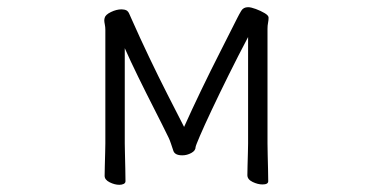

<svg xmlns="http://www.w3.org/2000/svg" viewBox="-20 -505 1040 534"><path d="M670 -402Q642 -349 616 -296.5Q590 -244 569 -199.5Q548 -155 536 -127Q524 -99 524 -96Q524 -86 512 -79.5Q500 -73 487 -73Q466 -73 462 -86Q459 -95 455.5 -105.5Q452 -116 449 -122Q432 -157 409 -202Q386 -247 364 -292Q342 -337 327 -371V-106Q327 -100 327.5 -79Q328 -58 328.5 -35.5Q329 -13 329 -1Q329 4 324 6.5Q319 9 312 9Q299 9 285 2Q271 -5 271 -16Q271 -24 271.5 -43Q272 -62 272.5 -80.5Q273 -99 273 -106V-422Q273 -430 271.5 -437Q270 -444 270 -449Q270 -451 270.5 -452.5Q271 -454 271 -455Q273 -464 288.5 -471.5Q304 -479 318 -479Q326 -479 332 -476Q337 -473 340 -465.5Q343 -458 346 -452Q369 -400 395 -345.5Q421 -291 446.5 -241Q472 -191 492 -152Q514 -201 540 -255Q566 -309 592.5 -361Q619 -413 640 -455Q645 -465 651 -475Q657 -485 670 -485Q678 -485 691.5 -480Q705 -475 716 -468.5Q727 -462 727 -456Q727 -449 725.5 -441.5Q724 -434 724 -425V-106Q724 -96 724.5 -75Q725 -54 725.5 -33.5Q726 -13 726 -1Q726 8 710 8Q697 8 682.5 1Q668 -6 668 -18Q668 -26 668.5 -44.5Q669 -63 669.5 -81Q670 -99 670 -106Z"/></svg>

Font: Moon Stars Kai T Light
Style: Regular
Weight: 300
Designer: GuiWonder
Version: Version 1.101